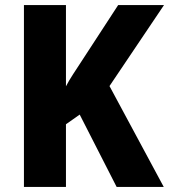

<svg xmlns="http://www.w3.org/2000/svg" viewBox="-20 -734 664 754"><path d="M623 0H438L293 -284L239 -246V0H74V-714H239V-395Q251 -418 267 -442.5Q283 -467 300 -493L444 -714H624L410 -396Z"/></svg>

Font: Noto Sans Khmer UI SemiCondensed ExtraBold
Style: Regular
Weight: 800
Width: 4
Designer: Danh Hong and the Monotype Design Team
Foundry: Monotype Imaging Inc.
Version: Version 2.002; ttfautohint (v1.8.4.7-5d5b)